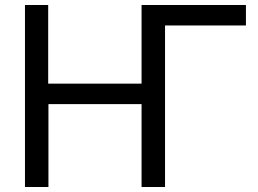

<svg xmlns="http://www.w3.org/2000/svg" viewBox="-20 -749 1035 769"><path d="M641 0H547V-332H174V0H80V-729H173V-414H547V-729H965V-647H641Z"/></svg>

Font: ColatingCofangSans
Style: Regular
Weight: 400
Foundry: GNU
Version: Version 412.227;June 27, 2022;FontCreator 11.0.0.2412 32-bit